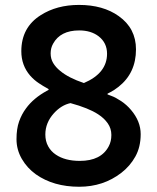

<svg xmlns="http://www.w3.org/2000/svg" viewBox="-20 -728 623 761"><path d="M83 -298.3Q112.8 -339.4 167 -368.7Q169.4 -370.1 171.1 -370.8Q172.9 -371.6 172.9 -373.5Q172.9 -375.5 162.8 -380.6Q152.8 -385.7 134 -398.2Q115.2 -410.6 99.6 -428.2Q64.5 -468.8 64.5 -524.9Q64.5 -619.6 141.6 -668Q205.1 -708.5 293 -708.5Q388.7 -708.5 450.7 -664.1Q519 -615.7 519 -532.2Q519 -438.5 449.7 -383.8Q430.2 -368.7 417.7 -362.8Q405.3 -356.9 405.3 -355.2Q405.3 -353.5 421.4 -347.9Q437.5 -342.3 460 -327.4Q482.4 -312.5 499.5 -292Q537.6 -247.1 537.6 -196.3Q537.6 -145.5 516.6 -107.7Q495.6 -69.8 460.9 -43Q389.6 12.2 293.9 12.2Q191.9 12.2 122.1 -37.1Q87.4 -62 66.4 -98.4Q45.4 -134.8 45.4 -176.3Q45.4 -217.8 55.7 -246.6Q65.9 -275.4 83 -298.3ZM312.5 -398.9Q404.3 -438 404.3 -515.1Q404.3 -558.1 371.1 -584Q340.8 -607.4 293.9 -607.4Q219.2 -607.4 190.4 -554.7Q180.7 -537.6 180.7 -516.4Q180.7 -495.1 190.7 -478.3Q200.7 -461.4 218.8 -446.8Q252.4 -418.9 312.5 -398.9ZM159.7 -194.8Q159.7 -168.5 170.9 -148.2Q182.1 -127.9 201.2 -115.2Q237.8 -90.3 296.4 -90.3Q380.9 -90.3 411.1 -148.4Q421.4 -167.5 421.4 -193.1Q421.4 -218.8 407 -239.3Q392.6 -259.8 369.1 -274.9Q331.1 -299.8 259.3 -319.3Q223.1 -311.5 193.8 -279.3Q159.7 -241.7 159.7 -194.8Z"/></svg>

Font: Capriola
Style: Regular
Weight: 400
Designer: Viktoriya Grabowska
Foundry: Viktoriya Grabowska
Version: Version 1.007